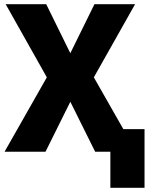

<svg xmlns="http://www.w3.org/2000/svg" viewBox="-20 -731 721 925"><path d="M318.8 -474.6 435.1 -710.9H630.9L432.1 -358.4L636.2 0H438.5L318.8 -240.7L199.2 0H2L205.6 -358.4L7.3 -710.9H202.6ZM676.3 173.8H511.7V-108.9H676.3Z"/></svg>

Font: Sadagaat-English
Style: Regular
Weight: 900
Designer: Ahmed alsheikh
Foundry: Ahmed alsheikh Design
Version: Version 2.137;January 17, 2018;FontCreator 11.0.0.2408 64-bi